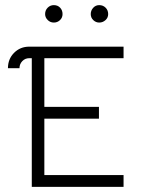

<svg xmlns="http://www.w3.org/2000/svg" viewBox="-20 -729 558 749"><path d="M224 -674Q224 -660 214 -650.5Q204 -641 190 -641Q176 -641 166 -651Q156 -661 156 -674Q156 -689 166 -699Q176 -709 190 -709Q205 -709 214.5 -699Q224 -689 224 -674ZM402 -674Q402 -660 391.5 -650.5Q381 -641 367 -641Q354 -641 344 -650.5Q334 -660 334 -674Q334 -688 343.5 -698.5Q353 -709 367 -709Q382 -709 392 -699Q402 -689 402 -674ZM94 -502Q78 -502 67 -490.5Q56 -479 56 -463H11Q11 -499 35 -523Q59 -547 94 -547H462V-502H153V-312H366V-266H153V-46H462V0H104V-502Z"/></svg>

Font: Bhavuka
Style: Regular
Weight: 400
Version: 2.94.0; ttfautohint (v1.2) -l 7 -r 28 -G 50 -x 13 -D deva -f